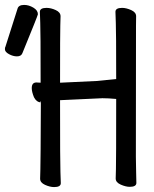

<svg xmlns="http://www.w3.org/2000/svg" viewBox="-106 -743 626 780"><path d="M114 17Q97 17 77 8Q57 -1 57 -17Q57 -29 58 -55Q59 -81 60 -327Q42 -328 32 -348Q23 -370 23 -385Q23 -408 42 -408L59 -407Q59 -621 57.5 -649.5Q56 -678 56 -695Q56 -711 83 -711Q101 -711 120.5 -702Q140 -693 140 -677Q140 -665 139 -639.5Q138 -614 138 -407L286 -414L366 -422Q366 -621 364.5 -649.5Q363 -678 363 -695Q363 -711 390 -711Q407 -711 427 -702Q447 -693 447 -677Q447 -665 446.5 -639.5Q446 -614 446 -106Q446 -75 447 -46Q448 -17 448 0Q448 16 421 16Q405 16 384.5 7Q364 -2 364 -18Q364 -30 365 -56Q366 -82 366 -341Q334 -344 310 -344L138 -336Q138 -74 139.5 -45Q141 -16 141 1Q141 17 114 17ZM60 -327Q60 -330 60 -333L58 -329Q58 -327 60 -327ZM-37 -514Q-53 -514 -69.5 -523Q-86 -532 -86 -543Q-86 -551 -84 -553L-35 -707Q-31 -723 -8 -723Q11 -723 29.5 -712Q48 -701 48 -685Q48 -681 -15 -527Q-20 -514 -37 -514Z"/></svg>

Font: LXGW WenKai Mono Medium
Style: Regular
Weight: 500
Monospace: yes
Designer: LXGW / Fontworks Inc.
Foundry: LXGW / Fontworks Inc.
Version: Version 1.520; June 14, 2025